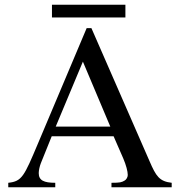

<svg xmlns="http://www.w3.org/2000/svg" viewBox="-20 -793 762 813"><path d="M447 -257H216L331 -532ZM707 0V-19C655 -25 641 -46 613 -111L367 -674H347L141 -186C82 -46 73 -25 15 -19V0H214V-19C166 -19 144 -29 144 -60C144 -72 148 -89 153 -102L199 -216H461L502 -122C514 -94 521 -67 521 -52C521 -43 515 -32 507 -28C495 -21 488 -19 452 -19V0ZM511 -719V-773H200V-719Z"/></svg>

Font: XITS Math
Style: Regular
Weight: 400
Designer: MicroPress Inc., with final additions and corrections provided by Coen Hoffman, Elsevier (retired)
Version: Version 1.302